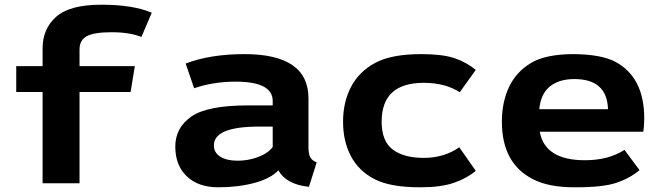

<svg xmlns="http://www.w3.org/2000/svg" viewBox="-20 -779 2819 816"><path d="M49 -388V-498H161V-574Q161 -656 218.5 -707.5Q276 -759 410.5 -759Q545 -759 625 -725L581 -622Q531 -642 455 -642Q379 -642 348.5 -625Q318 -608 318 -569V-498H553L535 -388H318V0H161V-388Z M1033 -331H1139V-350Q1139 -432 981 -432Q887 -432 805 -404L769 -509Q874 -549 1019 -549Q1291 -549 1291 -361V-153Q1291 -124 1299 -110Q1307 -96 1326 -89L1293 15Q1197 5 1163 -55Q1130 -20 1061 -1.5Q992 17 907.5 17Q823 17 774 -29.5Q725 -76 725 -156Q725 -236 793 -283.5Q861 -331 1033 -331ZM889 -161Q889 -130 916.5 -113Q944 -96 989.5 -96Q1035 -96 1076.5 -111.5Q1118 -127 1139 -154V-241H1081Q889 -241 889 -161Z M1770 -549Q1859 -549 1909.5 -532.5Q1960 -516 2002 -482L1934 -387Q1872 -427 1781 -427Q1602 -427 1602 -262Q1602 -179 1649 -143.5Q1696 -108 1781.5 -108Q1867 -108 1932 -153L2002 -53Q1964 -21 1909 -2Q1854 17 1766 17Q1638 17 1571 -18Q1504 -53 1471 -116Q1438 -179 1438 -262Q1438 -345 1472 -410Q1506 -475 1575 -512Q1644 -549 1770 -549Z M2418 -549Q2536 -548 2596 -516Q2718 -450 2718 -276Q2718 -243 2714 -219H2274Q2296 -98 2466 -98Q2566 -98 2634 -142L2698 -56Q2658 -22 2601 -2.5Q2544 17 2428 17Q2425 17 2422 17Q2310 17 2244 -18Q2113 -85 2113 -262Q2113 -345 2143.5 -409.5Q2174 -474 2237 -511.5Q2300 -549 2418 -549ZM2272 -315H2564Q2560 -443 2421 -443Q2356 -443 2317 -411.5Q2278 -380 2272 -315Z"/></svg>

Font: Fix15 Mono
Style: Bold
Weight: 700
Designer: Carrois Corporate & Edenspiekermann AG
Foundry: Carrois Corporate GbR & Edenspiekermann AG
Version: Version 3.206